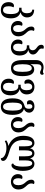

<svg xmlns="http://www.w3.org/2000/svg" viewBox="1734 -2546 1064 4572"><g transform="rotate(90 2266.0 -260.0)"><path d="M222 252C346 252 417 169 417 10C417 -136 344 -196 276 -214V-216C344 -240 395 -290 395 -372C395 -486 317 -541 211 -541V-495C265 -495 295 -452 295 -370C295 -278 250 -241 198 -241H164V-184H203C275 -184 315 -123 315 14C315 139 286 199 222 199C149 199 129 139 129 67C129 11 141 -25 154 -50C144 -57 131 -61 117 -61C76 -61 31 -24 31 67C31 169 87 252 222 252Z M659 12C763 12 845 -52 845 -164C845 -270 794 -319 753 -364C725 -395 701 -425 701 -474C701 -496 708 -520 717 -533C707 -542 695 -548 674 -548C636 -548 612 -517 612 -478C612 -409 642 -374 673 -338C708 -298 743 -256 743 -166C743 -89 713 -41 659 -41C606 -41 577 -91 577 -160C577 -198 583 -226 594 -252C580 -260 568 -263 556 -263C508 -263 479 -219 479 -155C479 -60 550 12 659 12Z M1107 12C1232 12 1302 -70 1302 -192C1302 -317 1243 -385 1173 -398V-400C1243 -421 1278 -460 1278 -510C1278 -577 1229 -611 1187 -641C1158 -662 1135 -685 1135 -719C1135 -732 1137 -744 1143 -757C1133 -766 1121 -772 1100 -772C1062 -772 1046 -741 1046 -712C1046 -660 1077 -632 1112 -606C1147 -580 1177 -555 1177 -507C1177 -461 1149 -424 1089 -424H1059V-367H1091C1170 -367 1201 -319 1201 -194C1201 -96 1170 -41 1106 -41C1049 -41 1019 -91 1019 -160C1019 -198 1025 -226 1036 -252C1022 -260 1010 -263 998 -263C950 -263 921 -219 921 -155C921 -60 995 12 1107 12Z M1601 10C1733 10 1793 -75 1793 -265C1793 -457 1734 -543 1629 -543C1568 -543 1534 -508 1511 -458H1507C1509 -489 1509 -527 1509 -553V-612C1509 -689 1540 -715 1593 -715C1619 -715 1639 -707 1655 -699C1673 -689 1687 -682 1709 -682C1736 -682 1761 -700 1761 -730C1761 -754 1748 -766 1735 -772C1721 -755 1705 -751 1686 -751C1669 -751 1656 -753 1639 -758C1623 -763 1606 -766 1579 -766C1487 -766 1411 -705 1411 -594V-265C1411 -75 1475 10 1601 10ZM1601 -43C1536 -43 1509 -128 1509 -266C1509 -406 1533 -485 1605 -485C1667 -485 1691 -406 1691 -265C1691 -115 1667 -43 1601 -43Z M2049 252C2176 252 2250 169 2250 20C2250 -116 2176 -176 2109 -194V-196C2177 -221 2228 -272 2228 -366C2228 -486 2152 -548 2047 -548C1941 -548 1871 -473 1871 -402C1871 -338 1904 -309 1938 -309C1952 -309 1966 -312 1979 -319C1969 -347 1966 -365 1966 -398C1966 -441 1989 -495 2047 -495C2099 -495 2128 -452 2128 -363C2128 -258 2083 -221 2032 -221H1997V-164H2037C2108 -164 2148 -103 2148 24C2148 139 2116 199 2049 199C1982 199 1952 139 1952 67C1952 11 1964 -25 1977 -50C1967 -57 1954 -61 1940 -61C1899 -61 1854 -24 1854 67C1854 169 1920 252 2049 252Z M2517 252C2647 252 2715 161 2715 -29C2715 -181 2666 -271 2577 -297V-300C2637 -323 2663 -372 2663 -421C2663 -496 2597 -548 2514 -548C2419 -548 2366 -496 2366 -440C2366 -392 2395 -370 2426 -370C2442 -370 2457 -373 2470 -377C2465 -388 2460 -405 2460 -432C2460 -469 2479 -499 2514 -499C2549 -499 2570 -471 2570 -422C2570 -366 2560 -327 2494 -310C2380 -280 2322 -205 2322 -29C2322 161 2396 252 2517 252ZM2519 199C2449 199 2423 122 2423 -29C2423 -177 2448 -254 2518 -254C2589 -254 2614 -177 2614 -29C2614 122 2590 199 2519 199Z M2947 12C3051 12 3133 -52 3133 -164C3133 -270 3082 -319 3041 -364C3013 -395 2989 -425 2989 -474C2989 -496 2996 -520 3005 -533C2995 -542 2983 -548 2962 -548C2924 -548 2900 -517 2900 -478C2900 -409 2930 -374 2961 -338C2996 -298 3031 -256 3031 -166C3031 -89 3001 -41 2947 -41C2894 -41 2865 -91 2865 -160C2865 -198 2871 -226 2882 -252C2868 -260 2856 -263 2844 -263C2796 -263 2767 -219 2767 -155C2767 -60 2838 12 2947 12Z M3878 -548C3834 -548 3776 -523 3753 -446H3750C3731 -523 3682 -548 3631 -548C3581 -548 3533 -523 3513 -446H3510C3488 -523 3431 -548 3389 -548C3278 -548 3214 -459 3214 -279C3214 -82 3322 16 3450 71V75C3406 78 3352 96 3321 126L3342 158C3388 128 3441 119 3509 119C3613 119 3748 166 3748 252C3787 252 3812 235 3812 198C3812 127 3713 85 3605 55C3465 16 3315 -43 3315 -279C3315 -424 3337 -495 3393 -495C3443 -495 3464 -441 3464 -322V-180H3560V-325C3560 -443 3582 -495 3631 -495C3682 -495 3702 -443 3702 -325V-180H3799V-322C3799 -441 3821 -495 3870 -495C3926 -495 3948 -424 3948 -270C3948 -149 3927 -59 3874 -43C3874 -15 3886 -1 3915 -1C3988 -1 4049 -108 4049 -270C4049 -459 3981 -548 3878 -548Z M4306 12C4410 12 4492 -52 4492 -164C4492 -270 4441 -319 4400 -364C4372 -395 4348 -425 4348 -474C4348 -496 4355 -520 4364 -533C4354 -542 4342 -548 4321 -548C4283 -548 4259 -517 4259 -478C4259 -409 4289 -374 4320 -338C4355 -298 4390 -256 4390 -166C4390 -89 4360 -41 4306 -41C4253 -41 4224 -91 4224 -160C4224 -198 4230 -226 4241 -252C4227 -260 4215 -263 4203 -263C4155 -263 4126 -219 4126 -155C4126 -60 4197 12 4306 12Z"/></g></svg>

Font: Noto Serif Georgian ExtraCondensed Medium
Style: Regular
Weight: 500
Width: 2
Designer: Monotype Design Team, Akaki Razmadze
Foundry: Google LLC
Version: Version 2.003